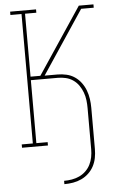

<svg xmlns="http://www.w3.org/2000/svg" viewBox="-62 -777 624 1033"><g transform="rotate(-5 250.0 -260.0)"><path d="M243 215V197Q264 197 285 193.5Q306 190 325.5 181Q345 172 360.5 157Q376 142 385.5 123Q395 104 399 83Q403 62 403 41V-182Q403 -203 400.5 -224.5Q398 -246 390.5 -266.5Q383 -287 370.5 -305Q358 -323 340 -335.5Q322 -348 300.5 -353Q279 -358 258 -358H112V-18H173V0H33V-18H93V-717H33V-735H173V-717H112V-377H165L404 -735H483V-717H415L188 -376H258Q282 -376 306 -370.5Q330 -365 350 -351.5Q370 -338 384.5 -318.5Q399 -299 407.5 -276.5Q416 -254 419.5 -230Q423 -206 423 -182V41Q423 65 418.5 88.5Q414 112 403 133Q392 154 374.5 170.5Q357 187 335.5 197Q314 207 290.5 211Q267 215 243 215Z"/></g></svg>

Font: Iosevka Curly Slab Thin
Style: Regular
Weight: 100
Monospace: yes
Designer: Belleve Invis
Foundry: Belleve Invis
Version: Version 22.1.2; ttfautohint (v1.8.4)